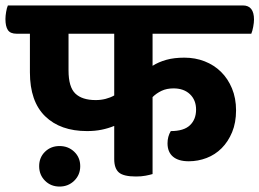

<svg xmlns="http://www.w3.org/2000/svg" viewBox="-61 -638 954 706"><path d="M158 48Q126 48 104.5 26.5Q83 5 83 -27Q83 -59 104.5 -80Q126 -101 158 -101Q190 -101 212 -80Q234 -59 234 -27Q234 5 212 26.5Q190 48 158 48ZM500 -514V-396Q522 -410 550.5 -418Q579 -426 617 -426Q657 -426 691.5 -412.5Q726 -399 751.5 -374Q777 -349 792 -313Q807 -277 807 -232Q807 -187 792.5 -152Q778 -117 754 -93Q730 -69 698.5 -57Q667 -45 633 -45Q595 -45 575 -62Q555 -79 555 -111Q555 -136 567 -156Q615 -156 637.5 -177.5Q660 -199 660 -235Q660 -270 637.5 -291.5Q615 -313 577 -313Q552 -313 533 -304Q514 -295 500 -281V2Q490 5 474.5 8Q459 11 439 11Q393 11 376 -4Q359 -19 359 -53V-175Q337 -166 312.5 -161Q288 -156 259 -156Q161 -156 105 -210.5Q49 -265 49 -372V-514H0Q-23 -514 -32 -527.5Q-41 -541 -41 -568Q-41 -579 -38.5 -594Q-36 -609 -32 -618H832Q873 -618 873 -566Q873 -555 870 -539Q867 -523 863 -514ZM291 -270Q310 -270 327.5 -274.5Q345 -279 359 -287V-514H191V-379Q191 -318 216 -294Q241 -270 291 -270Z"/></svg>

Font: Baloo 2
Style: Bold
Weight: 700
Designer: Sarang Kulkarni and Ek Type
Foundry: Ek Type
Version: Version 1.640;hotconv 1.0.111;makeotfexe 2.5.65597; ttfautoh